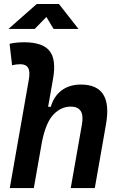

<svg xmlns="http://www.w3.org/2000/svg" viewBox="-20 -958 626 978"><path d="M340.3 0 397.5 -325.2Q413.1 -415 340.3 -415Q292 -415 253.2 -375.7Q214.4 -336.4 193.8 -235.8L152.3 0H29.8L126.5 -550.3Q134.3 -592.3 123.5 -611.6Q112.8 -630.9 84 -630.9Q61 -630.9 41.5 -625.5L28.8 -734.9Q47.4 -739.3 65.9 -741Q84.5 -742.7 103 -742.7Q197.8 -742.7 232.7 -698.2Q267.6 -653.8 250 -555.2L225.1 -414.1H238.8Q254.4 -468.3 294.2 -497.8Q334 -527.3 392.1 -527.3Q555.7 -527.3 520 -325.2L462.9 0ZM22.9 -810.5 167 -937.5H280.3L379.9 -810.5H252.9L216.3 -871.6L156.7 -810.5Z"/></svg>

Font: Cascadia Mono NF SemiBold
Style: Italic
Weight: 600
Italic angle: -10°
Monospace: yes
Designer: Aaron Bell
Foundry: Saja Typeworks
Version: Version 2404.023; ttfautohint (v1.8.4)